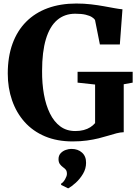

<svg xmlns="http://www.w3.org/2000/svg" viewBox="-20 -772 764 1063"><path d="M382 11Q296 11 229 -17.2Q162 -45.5 116.2 -96.8Q70.5 -148 46.8 -216.5Q23 -285 23 -365Q23 -457.5 49.2 -529.8Q75.5 -602 124.8 -651.5Q174 -701 244.2 -726.8Q314.5 -752.5 402.5 -752.5Q445.5 -752.5 483.8 -748Q522 -743.5 555 -737.5Q588 -731.5 614 -726.8Q640 -722 658 -720.5L643.5 -526H533L506 -661.5Q501.5 -669 489.2 -677Q477 -685 454.5 -690.5Q432 -696 396.5 -696Q337.5 -696 296.5 -661Q255.5 -626 234.2 -555.5Q213 -485 213 -379.5Q212.5 -310 223.2 -249.8Q234 -189.5 256.5 -143.8Q279 -98 313.8 -72.2Q348.5 -46.5 397 -46.5Q422.5 -46.5 443.2 -52Q464 -57.5 479.8 -67.5Q495.5 -77.5 506.5 -90.5V-304L409.5 -314.5V-374.5H714.5V-314.5L665 -305.5V-40Q646 -39.5 625 -34Q604 -28.5 579.8 -21Q555.5 -13.5 526.2 -6.2Q497 1 461.2 6Q425.5 11 382 11ZM456.5 129.5Q456.5 162 439.5 190.5Q422.5 219 399.5 239.8Q376.5 260.5 358.5 270.5H356.5L319 252L317.5 245.5Q330.5 238 340.5 220.2Q350.5 202.5 350.5 191Q350.5 175 344.2 167.5Q338 160 328.5 153.5Q319.5 147 311.8 136.8Q304 126.5 304 109Q304 89 316 76.2Q328 63.5 344.5 58Q361 52.5 373 52.5H376.5Q411.5 52.5 434.2 73Q457 93.5 456.5 129.5Z"/></svg>

Font: Merriweather 48pt ExtraBold
Style: Regular
Weight: 800
Version: Version 2.100